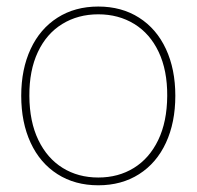

<svg xmlns="http://www.w3.org/2000/svg" viewBox="-20 -549 592 578"><path d="M43.9 -260.7Q43.9 -340.8 72.3 -401.6Q100.6 -462.4 153.1 -495.8Q205.6 -529.3 275.9 -529.3V-505.9Q214.8 -505.9 167.5 -476.8Q120.1 -447.8 94 -392.3Q67.9 -336.9 68.4 -260.3Q68.8 -182.6 95.5 -127.4Q122.1 -72.3 168.7 -43.5Q215.3 -14.6 275.9 -14.6V8.8Q205.6 8.8 153.1 -24.7Q100.6 -58.1 72.3 -119.1Q43.9 -180.2 43.9 -260.7ZM483.4 -260.3Q483.9 -336.9 457.8 -392.3Q431.6 -447.8 384.3 -476.8Q336.9 -505.9 275.9 -505.9V-529.3Q346.2 -529.3 398.7 -495.8Q451.2 -462.4 479.5 -401.6Q507.8 -340.8 507.8 -260.7Q507.8 -180.2 479.5 -119.1Q451.2 -58.1 398.7 -24.7Q346.2 8.8 275.9 8.8V-14.6Q336.4 -14.6 383.1 -43.5Q429.7 -72.3 456.3 -127.4Q482.9 -182.6 483.4 -260.3Z"/></svg>

Font: Wand UI Pro
Style: Regular
Weight: 400
Designer: Andreas Faust
Version: Version 1.003;FEAKit 1.0